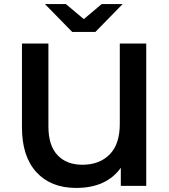

<svg xmlns="http://www.w3.org/2000/svg" viewBox="-20 -914 833 944"><path d="M699 -700V0H574V-89Q503 10 354 10Q230 10 159 -67.5Q88 -145 88 -287V-700H218V-292Q218 -199 262.5 -151.5Q307 -104 385 -104Q469 -104 519 -154.5Q569 -205 569 -305V-700ZM583 -894 449 -757H335L201 -894H304L392 -820L480 -894Z"/></svg>

Font: Montserrat Alternates SemiBold
Style: Regular
Weight: 600
Designer: Julieta Ulanovsky
Foundry: Julieta Ulanovsky
Version: Version 7.200